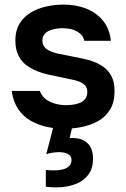

<svg xmlns="http://www.w3.org/2000/svg" viewBox="-20 -555 551 838"><path d="M261 7Q223 7 185.5 -1Q148 -9 115 -27.5Q82 -46 60 -78Q38 -110 31 -158H154Q162 -136 179.5 -122.5Q197 -109 220.5 -102.5Q244 -96 267 -96Q281 -96 297.5 -98Q314 -100 328.5 -106Q343 -112 352 -123.5Q361 -135 361 -154Q361 -172 351 -182.5Q341 -193 324 -199.5Q307 -206 283 -210Q240 -219 191 -229.5Q142 -240 106 -263Q91 -272 80 -284Q69 -296 61.5 -310.5Q54 -325 50.5 -342Q47 -359 47 -379Q47 -421 64.5 -450.5Q82 -480 111.5 -498.5Q141 -517 179 -526Q217 -535 257 -535Q311 -535 355 -518Q399 -501 428.5 -466Q458 -431 464 -377H348Q343 -402 317.5 -417Q292 -432 253 -432Q239 -432 224 -429.5Q209 -427 195.5 -421.5Q182 -416 173.5 -405Q165 -394 165 -378Q165 -363 172.5 -352Q180 -341 195.5 -333.5Q211 -326 232 -321Q266 -314 303 -307Q340 -300 367 -293Q399 -284 425 -267.5Q451 -251 465.5 -224.5Q480 -198 480 -157Q480 -109 460.5 -77Q441 -45 409 -27Q377 -9 338 -1Q299 7 261 7ZM249 262Q229 263 212.5 262.5Q196 262 180 260V187Q202 189 222 188.5Q242 188 257.5 183.5Q273 179 282.5 169Q292 159 292 143Q292 129 282.5 121.5Q273 114 260.5 111.5Q248 109 238 109Q225 109 209 111.5Q193 114 182 118L219 -25H301L284 48Q290 47 296 47Q302 47 307 48Q343 50 364.5 72.5Q386 95 386 138Q386 179 367 205.5Q348 232 316.5 245.5Q285 259 249 262Z"/></svg>

Font: Onest SemiBold
Style: Regular
Weight: 600
Designer: Dmitri Voloshin, Andrey Kudryavtsev
Foundry: Dmitri Voloshin, Andrey Kudryavtsev
Version: Version 1.000;gftools[0.9.33]